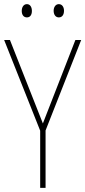

<svg xmlns="http://www.w3.org/2000/svg" viewBox="-20 -907 412 927"><path d="M85 -854C85 -837 93 -823 110 -823C126 -823 134 -836 134 -854C134 -872 126 -887 110 -887C93 -887 85 -871 85 -854ZM239 -855C239 -837 248 -823 264 -823C281 -823 289 -837 289 -855C289 -873 280 -887 264 -887C248 -887 239 -872 239 -855ZM187 -311 28 -714H0L174 -276V0H200V-277L372 -714H344Z"/></svg>

Font: Noto Sans Sinhala UI Condensed Thin
Style: Regular
Weight: 100
Width: 3
Designer: Jelle Bosma - Monotype Design Team
Foundry: Monotype Imaging Inc.
Version: Version 2.006